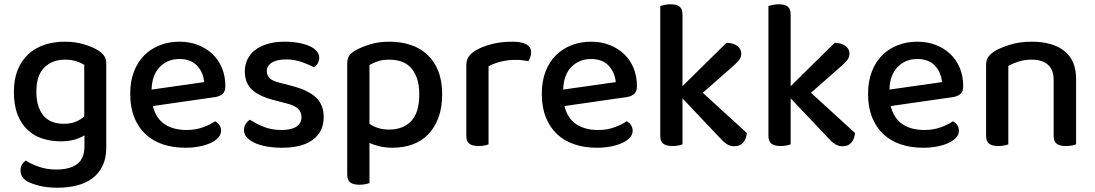

<svg xmlns="http://www.w3.org/2000/svg" viewBox="-20 -677 5122 898"><path d="M375 -44Q356 -32 328.5 -24Q301 -16 263 -16Q219 -16 179.5 -28.5Q140 -41 110 -68.5Q80 -96 62.5 -140Q45 -184 45 -248Q45 -306 62.5 -349.5Q80 -393 111.5 -422.5Q143 -452 186.5 -467Q230 -482 283 -482Q332 -482 373.5 -469.5Q415 -457 441 -440Q458 -429 467.5 -415Q477 -401 477 -381V13Q477 63 459.5 99Q442 135 411.5 157.5Q381 180 339 190.5Q297 201 249 201Q198 201 161 191Q124 181 107 171Q76 152 76 121Q76 104 83 92.5Q90 81 101 74Q124 90 162 103Q200 116 243 116Q306 116 340.5 90.5Q375 65 375 8ZM278 -98Q312 -98 335 -108Q358 -118 374 -132V-374Q359 -383 337 -390.5Q315 -398 285 -398Q224 -398 187 -361Q150 -324 150 -249Q150 -208 160 -179Q170 -150 187 -132Q204 -114 227.5 -106Q251 -98 278 -98Z M695 -181Q709 -124 749.5 -96.5Q790 -69 853 -69Q895 -69 930 -82Q965 -95 986 -110Q1014 -94 1014 -65Q1014 -48 1001 -33.5Q988 -19 965.5 -8.5Q943 2 912.5 8Q882 14 847 14Q789 14 741.5 -2Q694 -18 660 -50Q626 -82 607.5 -129Q589 -176 589 -238Q589 -298 607 -343.5Q625 -389 656 -419.5Q687 -450 729 -466Q771 -482 819 -482Q867 -482 906.5 -466.5Q946 -451 974.5 -423.5Q1003 -396 1018.5 -358Q1034 -320 1034 -275Q1034 -250 1022 -238.5Q1010 -227 987 -223ZM819 -401Q764 -401 727.5 -364Q691 -327 689 -258L935 -293Q931 -338 902 -369.5Q873 -401 819 -401Z M1494 -129Q1494 -62 1444 -24Q1394 14 1299 14Q1260 14 1227 8Q1194 2 1170.5 -9Q1147 -20 1134 -35Q1121 -50 1121 -68Q1121 -83 1128.5 -96Q1136 -109 1149 -117Q1177 -99 1213 -84Q1249 -69 1297 -69Q1342 -69 1366 -84.5Q1390 -100 1390 -129Q1390 -154 1373.5 -169Q1357 -184 1325 -192L1257 -210Q1189 -228 1157 -259Q1125 -290 1125 -344Q1125 -373 1137 -398.5Q1149 -424 1172.5 -442.5Q1196 -461 1231 -471.5Q1266 -482 1311 -482Q1347 -482 1376.5 -476.5Q1406 -471 1427.5 -461.5Q1449 -452 1461 -438Q1473 -424 1473 -408Q1473 -392 1466 -380.5Q1459 -369 1448 -362Q1430 -373 1394.5 -386Q1359 -399 1318 -399Q1276 -399 1252 -384.5Q1228 -370 1228 -344Q1228 -324 1241.5 -311Q1255 -298 1288 -290L1346 -275Q1422 -255 1458 -221Q1494 -187 1494 -129Z M1816 14Q1784 14 1756 7.5Q1728 1 1708 -9V179Q1701 182 1688.5 184.5Q1676 187 1661 187Q1632 187 1618 176Q1604 165 1604 138V-379Q1604 -401 1612 -414.5Q1620 -428 1642 -441Q1670 -457 1710.5 -469.5Q1751 -482 1802 -482Q1854 -482 1899 -467.5Q1944 -453 1977 -423Q2010 -393 2029 -346.5Q2048 -300 2048 -236Q2048 -173 2030.5 -126.5Q2013 -80 1982.5 -48.5Q1952 -17 1909.5 -1.5Q1867 14 1816 14ZM1800 -71Q1865 -71 1903 -110.5Q1941 -150 1941 -236Q1941 -280 1930 -311Q1919 -342 1900.5 -361.5Q1882 -381 1856.5 -389.5Q1831 -398 1802 -398Q1770 -398 1747.5 -390.5Q1725 -383 1708 -373V-98Q1725 -86 1748 -78.5Q1771 -71 1800 -71Z M2265 -2Q2258 1 2245.5 3.5Q2233 6 2218 6Q2189 6 2175 -5Q2161 -16 2161 -42V-370Q2161 -395 2171 -410.5Q2181 -426 2203 -440Q2232 -458 2277 -470Q2322 -482 2376 -482Q2464 -482 2464 -432Q2464 -420 2460 -409.5Q2456 -399 2451 -391Q2441 -393 2426 -395Q2411 -397 2394 -397Q2354 -397 2321 -388.5Q2288 -380 2265 -367Z M2620 -181Q2634 -124 2674.5 -96.5Q2715 -69 2778 -69Q2820 -69 2855 -82Q2890 -95 2911 -110Q2939 -94 2939 -65Q2939 -48 2926 -33.5Q2913 -19 2890.5 -8.5Q2868 2 2837.5 8Q2807 14 2772 14Q2714 14 2666.5 -2Q2619 -18 2585 -50Q2551 -82 2532.5 -129Q2514 -176 2514 -238Q2514 -298 2532 -343.5Q2550 -389 2581 -419.5Q2612 -450 2654 -466Q2696 -482 2744 -482Q2792 -482 2831.5 -466.5Q2871 -451 2899.5 -423.5Q2928 -396 2943.5 -358Q2959 -320 2959 -275Q2959 -250 2947 -238.5Q2935 -227 2912 -223ZM2744 -401Q2689 -401 2652.5 -364Q2616 -327 2614 -258L2860 -293Q2856 -338 2827 -369.5Q2798 -401 2744 -401Z M3172 -2Q3165 1 3152.5 3.5Q3140 6 3125 6Q3096 6 3082 -5Q3068 -16 3068 -42V-649Q3075 -651 3088 -654Q3101 -657 3116 -657Q3145 -657 3158.5 -646Q3172 -635 3172 -609V-274L3378 -477Q3410 -476 3428.5 -462Q3447 -448 3447 -426Q3447 -408 3435 -394Q3423 -380 3400 -360L3267 -243L3473 -55Q3470 -26 3455.5 -9.5Q3441 7 3415 7Q3395 7 3379.5 -3Q3364 -13 3346 -33L3172 -217V-2Z M3678 -2Q3671 1 3658.5 3.5Q3646 6 3631 6Q3602 6 3588 -5Q3574 -16 3574 -42V-649Q3581 -651 3594 -654Q3607 -657 3622 -657Q3651 -657 3664.5 -646Q3678 -635 3678 -609V-274L3884 -477Q3916 -476 3934.5 -462Q3953 -448 3953 -426Q3953 -408 3941 -394Q3929 -380 3906 -360L3773 -243L3979 -55Q3976 -26 3961.5 -9.5Q3947 7 3921 7Q3901 7 3885.5 -3Q3870 -13 3852 -33L3678 -217V-2Z M4146 -181Q4160 -124 4200.5 -96.5Q4241 -69 4304 -69Q4346 -69 4381 -82Q4416 -95 4437 -110Q4465 -94 4465 -65Q4465 -48 4452 -33.5Q4439 -19 4416.5 -8.5Q4394 2 4363.5 8Q4333 14 4298 14Q4240 14 4192.5 -2Q4145 -18 4111 -50Q4077 -82 4058.5 -129Q4040 -176 4040 -238Q4040 -298 4058 -343.5Q4076 -389 4107 -419.5Q4138 -450 4180 -466Q4222 -482 4270 -482Q4318 -482 4357.5 -466.5Q4397 -451 4425.5 -423.5Q4454 -396 4469.5 -358Q4485 -320 4485 -275Q4485 -250 4473 -238.5Q4461 -227 4438 -223ZM4270 -401Q4215 -401 4178.5 -364Q4142 -327 4140 -258L4386 -293Q4382 -338 4353 -369.5Q4324 -401 4270 -401Z M4908 -303Q4908 -352 4880.5 -375Q4853 -398 4806 -398Q4771 -398 4743.5 -389Q4716 -380 4696 -369V-2Q4689 1 4676.5 3.5Q4664 6 4649 6Q4620 6 4606 -5Q4592 -16 4592 -42V-372Q4592 -395 4601 -409Q4610 -423 4631 -437Q4659 -454 4704 -468Q4749 -482 4806 -482Q4903 -482 4958 -438.5Q5013 -395 5013 -307V-2Q5006 1 4993 3.5Q4980 6 4965 6Q4936 6 4922 -5Q4908 -16 4908 -42V-303Z"/></svg>

Font: Baloo 2 Medium
Style: Regular
Weight: 500
Designer: Sarang Kulkarni and Ek Type
Foundry: Ek Type
Version: Version 1.640;hotconv 1.0.111;makeotfexe 2.5.65597; ttfautoh